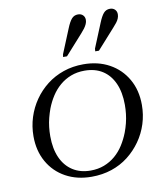

<svg xmlns="http://www.w3.org/2000/svg" viewBox="-86 -836 788 917"><g transform="rotate(-10 308.0 -377.5)"><path d="M476 -170Q484 -191 489.5 -213Q495 -235 497.5 -257Q500 -279 500 -301Q500 -362 480.5 -405.5Q461 -449 425 -472Q389 -495 338 -495Q302 -495 272 -483.5Q242 -472 218 -451.5Q194 -431 176.5 -404Q159 -377 147 -346Q139 -324 133.5 -302.5Q128 -281 125.5 -259Q123 -237 123 -215Q123 -154 142.5 -110.5Q162 -67 198.5 -43.5Q235 -20 285 -20Q321 -20 351 -31.5Q381 -43 405 -63.5Q429 -84 446.5 -111.5Q464 -139 476 -170ZM44 -228Q44 -276 58 -320Q72 -364 98 -401.5Q124 -439 160 -467Q196 -495 241 -510.5Q286 -526 338 -526Q409 -526 463.5 -496Q518 -466 549 -412Q580 -358 580 -287Q580 -239 566 -195Q552 -151 525.5 -113.5Q499 -76 463 -48Q427 -20 382 -5Q337 10 285 10Q214 10 159.5 -20Q105 -50 74.5 -104Q44 -158 44 -228ZM299 -707Q311 -737 323 -751Q335 -765 354 -765Q369 -765 378 -756Q387 -747 387 -733Q387 -723 382.5 -713Q378 -703 371 -693.5Q364 -684 354 -673L268 -577H249L251 -590ZM454 -707Q466 -737 478 -751Q490 -765 509 -765Q524 -765 533 -756Q542 -747 542 -733Q542 -723 538 -713Q534 -703 526.5 -693.5Q519 -684 509 -673L423 -577H405L406 -590Z"/></g></svg>

Font: Roboto Serif 120pt Expanded Light
Style: Italic
Weight: 300
Width: 7
Italic angle: -10°
Designer: Greg Gazdowicz
Foundry: Commercial Type
Version: Version 1.008